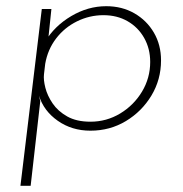

<svg xmlns="http://www.w3.org/2000/svg" viewBox="-20 -415 591 620"><path d="M272 7Q212 7 166.5 -25Q121 -57 106 -106L110 -88L79 185H46L115 -386H146L132 -252L126 -281Q156 -331 210 -363Q264 -395 323 -395Q374 -395 414 -372Q454 -349 477 -309.5Q500 -270 500 -220Q500 -158 469 -106.5Q438 -55 386.5 -24Q335 7 272 7ZM272 -22Q324 -22 368 -48.5Q412 -75 438.5 -119Q465 -163 465 -215Q465 -258 445.5 -292.5Q426 -327 392 -346.5Q358 -366 314 -366Q269 -366 228.5 -346Q188 -326 161 -290.5Q134 -255 126 -209L122 -175Q120 -157 126.5 -131.5Q133 -106 150 -81Q167 -56 197 -39Q227 -22 272 -22Z"/></svg>

Font: Josefin Sans Thin ExtraLight
Style: Italic
Weight: 250
Italic angle: -7°
Version: Version 2.000